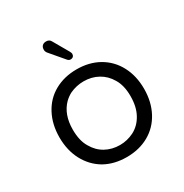

<svg xmlns="http://www.w3.org/2000/svg" viewBox="-163 -828 921 960"><g transform="rotate(-30 297.0 -347.5)"><path d="M296.9 -65.4Q251 -65.4 213.9 -85.9Q176.8 -106.4 154.3 -146Q129.9 -185.5 129.9 -250Q129.9 -337.4 179.7 -387.7Q196.3 -403.8 216.8 -414.6Q255.4 -432.6 296.9 -432.6Q342.8 -432.6 379.9 -412.1Q417 -391.6 439.5 -353Q463.9 -313.5 463.9 -251.5Q463.9 -189.5 440.4 -147.5Q417 -105 377 -84.5Q338.4 -65.4 296.9 -65.4ZM510.7 -380.9Q480.5 -438.5 424.3 -470.7Q369.1 -502 296.9 -502Q224.6 -502 168.9 -470.7Q113.3 -439.5 83 -381.3Q52.7 -323.7 52.7 -249.5Q52.7 -175.3 83 -117.7Q113.8 -59.6 168.5 -27.3Q223.6 3.9 295.9 3.9Q368.2 3.9 423.8 -27.3Q479.5 -58.6 510.3 -116.7Q541 -174.8 541 -249.3Q541 -323.7 510.7 -380.9ZM279.8 -567.9Q286.6 -559.6 296.4 -559.6Q306.6 -559.6 312 -565.4Q317.4 -571.3 317.4 -580.1Q317.4 -585.9 311.5 -596.2L261.2 -683.6Q253.4 -699.2 234.4 -699.2Q220.2 -699.2 212.2 -691.2Q204.1 -683.1 204.1 -668.9Q204.1 -662.1 205.6 -658.7Q208 -652.3 211.9 -647.9Z"/></g></svg>

Font: YuPearl-Light
Style: Light
Weight: 300
Designer: Max Yao
Foundry: Max-Everyday
Version: Version 1.011; ttfautohint (v1.8.3)